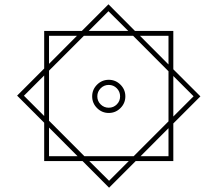

<svg xmlns="http://www.w3.org/2000/svg" viewBox="-20 -729 1012 893"><path d="M363.8 20H185.5V-158.2L59.6 -284.2L185.5 -410.2V-585H360.4L484.4 -709L607.9 -585H786.1V-406.7L912.1 -280.8L786.1 -154.8V20H611.3L487.3 144ZM392.6 -585H576.7L484.4 -676.8ZM763.7 -429.2V-562.5H630.9ZM208 -432.1 337.9 -562.5H208ZM208 -400.4V-167.5L372.6 -2.4H601.6L763.7 -164.6V-397.5L599.1 -562.5H370.1ZM185.5 -377.9 91.3 -283.7 185.5 -189.5ZM786.1 -375.5V-187L880.4 -281.2ZM408.7 -280.8Q408.7 -312.5 431.4 -335.2Q454.1 -357.9 485.8 -357.9Q517.6 -357.9 540.3 -335.2Q563 -312.5 563 -280.8Q563 -249 540.3 -226.3Q517.6 -203.6 485.8 -203.6Q454.1 -203.6 431.4 -226.3Q408.7 -249 408.7 -280.8ZM432.6 -280.8Q432.6 -258.8 448.2 -243.4Q463.9 -228 485.8 -228Q507.8 -228 523.2 -243.4Q538.6 -258.8 538.6 -280.8Q538.6 -302.7 523.2 -318.4Q507.8 -334 485.8 -334Q463.9 -334 448.2 -318.4Q432.6 -302.7 432.6 -280.8ZM208 -135.7V-2.4H340.8ZM633.8 -2.4H763.7V-132.8ZM579.1 20H395L487.3 111.8Z"/></svg>

Font: Vazir Thin UI
Style: Thin-UI
Weight: 100
Designer: Saber Rastikerdar
Foundry: Saber Rastikerdar
Version: Version 30.0.0